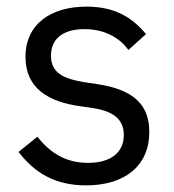

<svg xmlns="http://www.w3.org/2000/svg" viewBox="-20 -548 527 580"><path d="M240 12C359 12 431 -49 431 -149C431 -228 388 -277 273 -294L233 -300C169 -311 134 -329 134 -380C134 -429 168 -460 235 -460C302 -460 345 -429 368 -397L421 -445C378 -497 325 -528 241 -528C136 -528 57 -477 57 -376C57 -280 128 -240 223 -227L264 -221C332 -210 354 -180 354 -140C354 -87 314 -56 246 -56C181 -56 133 -84 93 -135L36 -89C83 -28 144 12 240 12Z"/></svg>

Font: IBMKR
Style: Regular
Weight: 400
Designer: Mike Abbink; Paul van der Laan; Pieter van Rosmalen; Wujin Sim; Chorong Kim; Dohee Lee;
Foundry: Sandoll Inc.
Version: Version 1.002